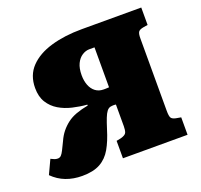

<svg xmlns="http://www.w3.org/2000/svg" viewBox="-124 -840 1039 994"><g transform="rotate(-20 395.5 -343.5)"><path d="M167 14Q118 14 77.5 -1.5Q37 -17 5 -49L41 -126Q51 -121 59.5 -117.5Q68 -114 78 -114Q89 -114 96.5 -121.5Q104 -129 112.5 -146Q121 -163 134 -190Q146 -217 162.5 -237.5Q179 -258 200.5 -274.5Q222 -291 251 -301.5Q280 -312 317 -319V-324Q278 -327 237.5 -336.5Q197 -346 164.5 -365.5Q132 -385 112 -417Q92 -449 92 -497Q92 -567 135 -612Q178 -657 253 -679Q328 -701 423 -701H751V-605L726 -601Q704 -597 698 -587Q692 -577 692 -553V-154Q692 -124 698 -114.5Q704 -105 723 -101L751 -96V0H395V-96L420 -101Q446 -108 451 -120.5Q456 -133 456 -154V-274Q451 -275 445.5 -275Q440 -275 435 -274.5Q430 -274 425 -273Q414 -270 405.5 -259Q397 -248 388.5 -226.5Q380 -205 369 -170Q351 -110 327.5 -69Q304 -28 266 -7Q228 14 167 14ZM423 -369Q427 -369 432.5 -369Q438 -369 444 -369.5Q450 -370 453 -370V-590H424Q404 -590 384.5 -577.5Q365 -565 353 -540Q341 -515 341 -477Q341 -446 350.5 -421.5Q360 -397 378.5 -383Q397 -369 423 -369Z"/></g></svg>

Font: Literata Black
Style: Regular
Weight: 900
Designer: Latin by Veronika Burian and Jose Scaglione. Greek by Irene Vlachou. Cyrillic by Vera Evstafieva.
Foundry: TypeTogether
Version: Version 3.103;gftools[0.9.29]